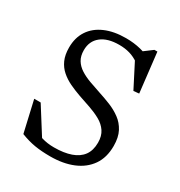

<svg xmlns="http://www.w3.org/2000/svg" viewBox="-169 -824 892 952"><g transform="rotate(30 277.0 -348.0)"><path d="M454 -644.5 381.5 -662.5 439.5 -706H456.5L482.5 -480.5L451 -477.5L372.5 -630.5L392 -605.5Q365 -624.5 337.2 -632.5Q309.5 -640.5 276.5 -640.5Q210.5 -640.5 173.8 -611.2Q137 -582 137 -530Q137 -496.5 150.8 -474Q164.5 -451.5 188.8 -436Q213 -420.5 244 -409.2Q275 -398 309.5 -386.5Q343.5 -375.5 377.8 -361.8Q412 -348 440.2 -327.2Q468.5 -306.5 485.8 -273.8Q503 -241 503 -192Q503 -125.5 471.8 -80.8Q440.5 -36 385 -13Q329.5 10 255.5 10Q205.5 10 166.5 3.5Q127.5 -3 85.5 -19.5L44.5 -198H81.5L193.5 -20.5L107 -78.5Q147 -57.5 179 -47.8Q211 -38 249.5 -38Q306 -38 346 -52Q386 -66 406.8 -94.5Q427.5 -123 427.5 -167.5Q427.5 -205.5 410.5 -230.8Q393.5 -256 364.8 -272Q336 -288 302 -299.8Q268 -311.5 234 -323Q200 -335 170 -349.2Q140 -363.5 116.8 -383.8Q93.5 -404 80.2 -433.5Q67 -463 67 -505Q67 -561.5 93.8 -602Q120.5 -642.5 170.5 -664.2Q220.5 -686 289 -686Q335 -686 374.5 -676Q414 -666 454 -644.5Z"/></g></svg>

Font: Newsreader 16pt 16pt
Style: Regular
Weight: 400
Version: Version 1.003